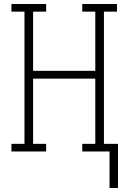

<svg xmlns="http://www.w3.org/2000/svg" viewBox="-20 -755 640 957"><path d="M568 182H526V0H390V-38H455V-363H145V-38H210V0H37V-38H102V-697H37V-735H210V-697H145V-402H455V-697H390V-735H563V-697H498V-38H568Z"/></svg>

Font: Iosevka Curly Slab XLtEx
Style: Regular
Weight: 200
Width: 7
Monospace: yes
Designer: Belleve Invis
Foundry: Belleve Invis
Version: Version 11.1.0; ttfautohint (v1.8.3)